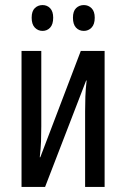

<svg xmlns="http://www.w3.org/2000/svg" viewBox="-20 -738 498 758"><path d="M65 0V-537H143V-239Q143 -209 142 -180.5Q141 -152 137 -117H139L299 -537H393V0H316V-298Q316 -328 317 -357Q318 -386 322 -420H320L158 0ZM105 -668Q105 -694 117.5 -706Q130 -718 148 -718Q166 -718 178 -705.5Q190 -693 190 -668Q190 -642 178 -629Q166 -616 148 -616Q130 -616 117.5 -629Q105 -642 105 -668ZM268 -668Q268 -694 280.5 -706Q293 -718 311 -718Q329 -718 341.5 -705.5Q354 -693 354 -668Q354 -642 341.5 -629Q329 -616 311 -616Q292 -616 280 -629Q268 -642 268 -668Z"/></svg>

Font: Noto Sans ExtraCondensed
Style: Regular
Weight: 400
Width: 2
Designer: Monotype Design Team
Foundry: Monotype Imaging Inc.
Version: Version 2.013; ttfautohint (v1.8.4.7-5d5b)